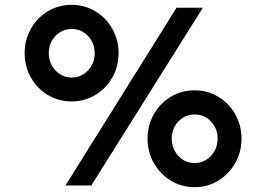

<svg xmlns="http://www.w3.org/2000/svg" viewBox="-20 -762 1101 795"><path d="M711 -730H820L358 6H251ZM82 -542Q82 -597 108 -643Q134 -689 178.5 -715.5Q223 -742 277 -742Q330 -742 374.5 -715.5Q419 -689 445 -643Q471 -597 471 -542Q471 -487 445 -441Q419 -395 374.5 -368.5Q330 -342 277 -342Q223 -342 178.5 -368.5Q134 -395 108 -441Q82 -487 82 -542ZM372 -542Q372 -584 344.5 -613Q317 -642 277 -642Q237 -642 209.5 -613Q182 -584 182 -542Q182 -500 209.5 -470.5Q237 -441 277 -441Q317 -441 344.5 -470.5Q372 -500 372 -542ZM591 -188Q591 -243 617 -289Q643 -335 687.5 -361.5Q732 -388 786 -388Q839 -388 883.5 -361.5Q928 -335 954 -289Q980 -243 980 -188Q980 -133 954 -87Q928 -41 883.5 -14Q839 13 786 13Q732 13 687.5 -14Q643 -41 617 -87Q591 -133 591 -188ZM881 -188Q881 -230 853.5 -259Q826 -288 786 -288Q746 -288 718.5 -259Q691 -230 691 -188Q691 -146 718.5 -116.5Q746 -87 786 -87Q826 -87 853.5 -116.5Q881 -146 881 -188Z"/></svg>

Font: SUITE
Style: Bold
Weight: 700
Designer: Sun
Foundry: Sun
Version: Version 2.040